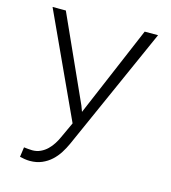

<svg xmlns="http://www.w3.org/2000/svg" viewBox="-110 -617 821 921"><g transform="rotate(15 300.0 -157.0)"><path d="M293 -107.4 303.7 -78.6 494.6 -528.3H561L288.1 84.5Q277.3 108.4 262.7 131.3Q248 154.3 228 172.6Q208 190.9 181.9 202.1Q155.8 213.4 122.1 213.4Q110.4 213.4 96.2 211.2Q82 209 72.3 206.5L79.1 157.7Q87.4 158.7 99.9 159.9Q112.3 161.1 120.6 161.1Q143.1 161.1 161.6 152.3Q180.2 143.6 194.6 129.6Q209 115.7 220 98.4Q231 81.1 238.3 64.5L274.4 -13.7L37.1 -528.3H103Z"/></g></svg>

Font: Roboto Mono Light
Style: Regular
Weight: 300
Designer: Google
Version: Version 2.000985; 2015; ttfautohint (v1.3)